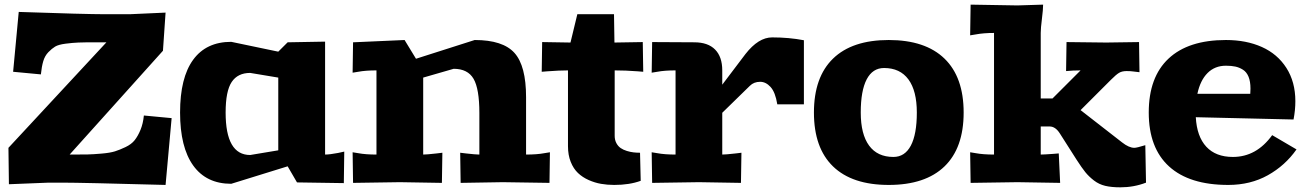

<svg xmlns="http://www.w3.org/2000/svg" viewBox="-20 -781 5582 821"><path d="M16.1 -148.9 435.1 -600.1H388.2Q340.3 -600.1 315.4 -599.1Q290.5 -598.1 260.3 -594.2Q230 -590.3 215.8 -581.8Q201.7 -573.2 186.8 -557.9Q171.9 -542.5 165 -519.5Q158.2 -496.6 154.8 -462.9L36.1 -474.1L60.1 -730Q346.7 -720.2 426.8 -720.2H535.2L688 -727.1L676.8 -564L277.8 -120.1H288.1Q331.5 -120.1 355.2 -120.6Q378.9 -121.1 415 -124.3Q451.2 -127.4 471.4 -133.8Q491.7 -140.1 516.8 -152.1Q542 -164.1 555.9 -181.6Q569.8 -199.2 580.8 -225.8Q591.8 -252.4 595.2 -287.1L713.9 -275.9L688 9.8Q328.1 0 248 0H188L18.1 6.8Z M750 -299.8Q750 -448.7 805.9 -525.4Q861.8 -602.1 968.8 -602.1L1169.9 -560.1L1210 -600.1L1370.1 -603V-120.1Q1389.6 -120.1 1425.8 -127L1452.1 -132.8L1450.2 2L1250 -1L1210 -69.8L968.8 4.9Q862.3 4.9 806.2 -73.2Q750 -151.4 750 -299.8ZM944.8 -299.8Q944.8 -118.2 1049.8 -118.2L1169.9 -138.2V-449.2L1049.8 -469.2Q996.6 -469.2 970.7 -430.4Q944.8 -391.6 944.8 -299.8Z M1487.8 -129.9 1511.7 -126Q1543 -120.1 1589.8 -120.1V-480Q1543 -480 1511.7 -474.1L1487.8 -470.2L1489.7 -600.1L1710 -609.9L1758.8 -529.8L2009.8 -609.9Q2130.4 -609.9 2179.9 -554.7Q2229.5 -499.5 2229.5 -365.2V-120.1Q2276.4 -120.1 2307.6 -126L2331.5 -129.9L2329.6 1L2129.9 -2L1949.7 1L1947.8 -127.9L1971.7 -125Q2014.6 -120.1 2029.8 -120.1V-297.9Q2029.8 -401.4 2004.9 -444.1Q1980 -486.8 1919.9 -486.8L1789.6 -449.2V-120.1Q1804.7 -120.1 1847.7 -125L1871.6 -127.9L1869.6 1L1689.9 -2L1489.7 1Z M2296.4 -474.1 2298.3 -601.1 2419.4 -599.1 2448.7 -720.2H2605.5L2607.4 -599.1L2728.5 -601.1L2730.5 -474.1L2706.5 -476.1Q2654.8 -480 2608.4 -480V-200.2Q2608.4 -182.6 2615.7 -168.9Q2623 -155.3 2634.3 -147.7Q2645.5 -140.1 2660.6 -135.5Q2675.8 -130.9 2689.2 -129.4Q2702.6 -127.9 2716.8 -127.9L2719.7 -7.8Q2671.4 9.8 2606.4 9.8Q2576.7 9.8 2550 5.1Q2523.4 0.5 2497.1 -11.2Q2470.7 -22.9 2451.4 -41.3Q2432.1 -59.6 2420.4 -88.9Q2408.7 -118.2 2408.7 -155.8V-480Q2372.6 -480 2320.8 -476.1Z M2766.6 -129.9 2790.5 -126Q2821.8 -120.1 2868.7 -120.1V-480Q2821.8 -480 2790.5 -474.1L2766.6 -470.2L2768.6 -601.1L2948.7 -600.1Q3007.3 -600.1 3037.8 -569.1Q3068.4 -538.1 3068.4 -480V-418.9L3167.5 -549.8Q3223.1 -621.1 3281.7 -621.1Q3353.5 -621.1 3417.5 -608.9V-335H3303.7Q3295.4 -386.7 3275.1 -408.9Q3254.9 -431.2 3230.5 -431.2Q3203.6 -431.2 3186.5 -414.1L3068.4 -298.8V-120.1Q3083.5 -120.1 3126.5 -125L3150.4 -127.9L3148.4 1L2968.8 -2L2768.6 1Z M3542.2 -69.3Q3460.4 -148.4 3460.4 -299.8Q3460.4 -451.2 3542.2 -530.5Q3624 -609.9 3780.3 -609.9Q3936.5 -609.9 4018.6 -530.5Q4100.6 -451.2 4100.6 -299.8Q4100.6 -148.4 4018.6 -69.3Q3936.5 9.8 3780.3 9.8Q3624 9.8 3542.2 -69.3ZM3660.6 -299.8Q3660.6 -207 3696.3 -158.4Q3731.9 -109.9 3800.3 -109.9Q3849.1 -109.9 3874.8 -158.4Q3900.4 -207 3900.4 -299.8Q3900.4 -392.6 3864.5 -441.4Q3828.6 -490.2 3760.3 -490.2Q3711.4 -490.2 3686 -441.7Q3660.6 -393.1 3660.6 -299.8Z M4128.4 -129.9 4152.3 -126Q4183.6 -120.1 4230.5 -120.1V-640.1Q4186 -640.1 4152.3 -633.8L4128.4 -629.9L4130.4 -761.2L4330.6 -757.8L4440.4 -761.2Q4440.4 -740.7 4435.3 -700.4Q4430.2 -660.2 4430.2 -640.1V-359.9H4480.5L4600.6 -480Q4568.4 -480 4538.6 -477.1L4540.5 -601.1L4710.4 -599.1L4850.6 -601.1L4852.5 -472.2L4828.1 -475.1Q4815.9 -477.1 4797.4 -477.1Q4777.8 -477.1 4765.1 -469.5Q4752.4 -461.9 4730.5 -439.9L4600.6 -310.1L4778.3 -171.9Q4807.6 -148.9 4830.6 -148.9Q4840.8 -148.9 4877.4 -160.2L4880.4 0Q4828.6 20 4770.5 20Q4732.9 20 4706.1 13.7Q4679.2 7.3 4657.7 -9.3Q4636.2 -25.9 4620.8 -44.9Q4605.5 -64 4583.5 -98.1L4512.2 -210Q4493.2 -240.2 4468.3 -240.2H4430.2V-120.1Q4443.4 -120.1 4483.4 -123L4507.3 -125L4513.2 1L4330.6 -2L4130.4 1Z M5222.2 -609.9Q5309.1 -609.9 5375.7 -580.1Q5442.4 -550.3 5480.7 -490.5Q5519 -430.7 5519 -348.1Q5519 -310.1 5511.2 -270L5093.3 -279.8Q5097.7 -197.3 5138.2 -153.6Q5178.7 -109.9 5252 -109.9Q5352.5 -109.9 5419.9 -203.1L5523.9 -142.1Q5475.6 -73.2 5401.4 -31.7Q5327.1 9.8 5231.9 9.8Q5065.9 9.8 4979 -69.3Q4892.1 -148.4 4892.1 -299.8Q4892.1 -451.2 4976.8 -530.5Q5061.5 -609.9 5222.2 -609.9ZM5100.1 -379.9H5326.2Q5327.1 -387.7 5327.1 -401.9Q5327.1 -432.6 5318.8 -452.9Q5310.5 -473.1 5294.9 -482.9Q5279.3 -492.7 5262.5 -496.3Q5245.6 -500 5222.2 -500Q5174.8 -500 5143.6 -468.8Q5112.3 -437.5 5100.1 -379.9Z"/></svg>

Font: Zantroke
Style: Regular
Weight: 500
Foundry: gluk
Version: Version 0.36